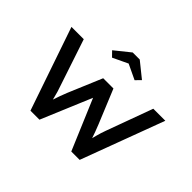

<svg xmlns="http://www.w3.org/2000/svg" viewBox="-175 -1212 1523 1523"><g transform="rotate(45 587.0 -450.0)"><path d="M301 0 61 -700H199L331 -304Q339 -283 346 -258.5Q353 -234 359.5 -208Q366 -182 371.5 -159.5Q377 -137 381 -120L344 -121Q354 -155 364 -186.5Q374 -218 385 -247.5Q396 -277 407 -305L527 -590H642L759 -306Q771 -275 783 -244Q795 -213 804 -183.5Q813 -154 818 -128L785 -123Q789 -141 793.5 -159Q798 -177 802 -195Q806 -213 811.5 -231.5Q817 -250 822.5 -269.5Q828 -289 836 -309L979 -700H1114L853 0H759L570 -447L588 -443L402 0ZM461 -755 420 -797 548 -900H627L755 -797L714 -755L573 -822H602Z"/></g></svg>

Font: Lexend Mega Medium
Style: Regular
Weight: 500
Version: Version 1.007